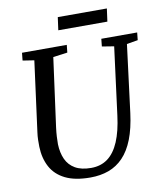

<svg xmlns="http://www.w3.org/2000/svg" viewBox="-97 -983 920 1073"><g transform="rotate(-10 363.0 -447.0)"><path d="M659 -689.5 610.5 -306Q599.5 -220 575.8 -159.5Q552 -99 516.2 -61.8Q480.5 -24.5 433.5 -7.2Q386.5 10 329 10Q242 10 187 -17.2Q132 -44.5 105.5 -93.8Q79 -143 77 -208.5Q76.5 -227.5 77 -248Q77.5 -268.5 80.5 -290L133.5 -689.5L68.5 -699.5L73 -743H327L322.5 -700L241 -689L188 -298.5Q184.5 -271.5 183.2 -248Q182 -224.5 182 -204.5Q183.5 -156 200.2 -119.2Q217 -82.5 252 -62.2Q287 -42 342.5 -42Q397.5 -42 436.8 -71Q476 -100 501 -158.8Q526 -217.5 537 -306L586.5 -689L518.5 -700L523 -743H726.5L722 -700ZM304.5 -904.5H583L573 -831.5H294.5Z"/></g></svg>

Font: Merriweather 20pt
Style: Italic
Weight: 400
Italic angle: -7.8°
Version: Version 2.101